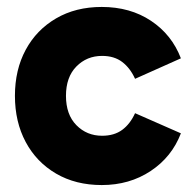

<svg xmlns="http://www.w3.org/2000/svg" viewBox="-20 -521 551 553"><path d="M273 12Q198 12 141.5 -21Q85 -54 54 -112Q23 -170 23 -245Q23 -320 54 -377.5Q85 -435 141.5 -468Q198 -501 273 -501Q355 -501 415 -461Q475 -421 501 -353L369 -294Q355 -325 332 -342.5Q309 -360 274 -360Q230 -360 200 -329.5Q170 -299 170 -245Q170 -191 200 -160.5Q230 -130 274 -130Q309 -130 332 -147Q355 -164 369 -195L501 -137Q475 -69 414 -28.5Q353 12 273 12Z"/></svg>

Font: Gabarito
Style: Bold
Weight: 700
Designer: Leandro Assis / Alvaro Franca / Felipe Casaprima
Foundry: Naipe Foundry
Version: Version 1.000